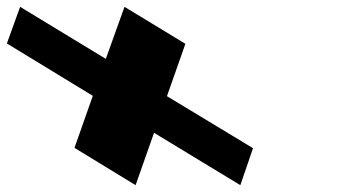

<svg xmlns="http://www.w3.org/2000/svg" viewBox="-332 -695 985 561"><path d="M407.3 -262 155.8 -414 209.7 -567 31.8 -675 -22.8 -523 -273.2 -675 -311.9 -568 -60.8 -415 -114.4 -263 64.2 -154 118.1 -307 370.2 -154Z"/></svg>

Font: Hussar
Style: BdOpOblSeven
Weight: 700
Foundry: Cannot Into Space Fonts
Version: Version 2.00